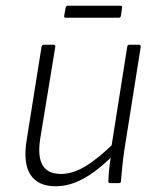

<svg xmlns="http://www.w3.org/2000/svg" viewBox="-20 -639 544 670"><path d="M174 11Q113 11 86.5 -29Q60 -69 73 -150L125 -476Q127 -483 133 -483H166Q174 -483 173 -476L120 -153Q111 -92 129 -62Q147 -32 193 -32Q235 -32 281 -60.5Q327 -89 382 -144L376 -98Q342 -64 308.5 -39.5Q275 -15 242 -2Q209 11 174 11ZM364 0Q358 0 358 -6Q359 -29 361.5 -53Q364 -77 368 -100V-122L424 -476Q425 -483 432 -483H465Q472 -483 471 -475L414 -116Q410 -89 407 -60.5Q404 -32 402 -6Q402 0 395 0ZM209 -577Q203 -577 204 -584L209 -612Q211 -619 217 -619H401Q408 -619 406 -612L402 -584Q401 -577 394 -577Z"/></svg>

Font: Sofia Sans Semi Condensed Light
Style: Italic
Weight: 300
Italic angle: -9°
Version: Version 4.100